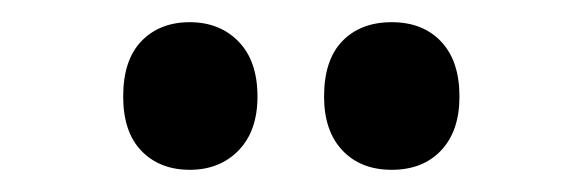

<svg xmlns="http://www.w3.org/2000/svg" viewBox="-20 -768 525 173"><path d="M91 -681Q91 -714 107.5 -731Q124 -748 151 -748Q178 -748 195 -730.5Q212 -713 212 -681Q212 -650 195 -632.5Q178 -615 151 -615Q124 -615 107.5 -632Q91 -649 91 -681ZM272 -681Q272 -714 288.5 -731Q305 -748 333 -748Q361 -748 377.5 -730.5Q394 -713 394 -681Q394 -650 377.5 -632.5Q361 -615 333 -615Q305 -615 288.5 -632.5Q272 -650 272 -681Z"/></svg>

Font: Noto Sans Lao UI ExtCond
Style: Bold
Weight: 700
Width: 2
Designer: Monotype Design Team
Foundry: Monotype Imaging Inc.
Version: Version 2.000; ttfautohint (v1.8.4.7-5d5b)